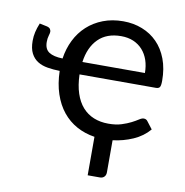

<svg xmlns="http://www.w3.org/2000/svg" viewBox="-78 -589 808 838"><g transform="rotate(10 326.0 -169.5)"><path d="M533.5 -308.5Q533.5 -339.5 524.8 -365.2Q516 -391 499.2 -409.8Q482.5 -428.5 458.5 -438.8Q434.5 -449 404 -449Q340 -449 302.8 -411.8Q265.5 -374.5 256.5 -308.5ZM77.5 -434.5Q88.5 -431.5 92 -425.5Q95.5 -419.5 95.5 -414Q95.5 -408 91.8 -396Q88 -384 88 -367.5Q88 -336 108.2 -322.8Q128.5 -309.5 168.5 -308.5Q175 -353 193.8 -390.8Q212.5 -428.5 242.5 -456Q272.5 -483.5 312.8 -499Q353 -514.5 402 -514.5Q447.5 -514.5 486.2 -499.2Q525 -484 553.2 -455.2Q581.5 -426.5 597.5 -384.2Q613.5 -342 613.5 -288Q613.5 -267 609 -260Q604.5 -253 592 -253H253.5Q255 -205 266.8 -169.5Q278.5 -134 299.5 -110.2Q320.5 -86.5 349.5 -74.8Q378.5 -63 414.5 -63Q448 -63 472.2 -70.8Q496.5 -78.5 514 -87.5Q531.5 -96.5 543.2 -104.2Q555 -112 563.5 -112Q574.5 -112 580.5 -103.5L605.5 -71Q577.5 -38 534.8 -19.2Q492 -0.5 445.5 5V147Q445.5 160 438.2 167.2Q431 174.5 419.5 174.5H365V4Q322 -2.5 285.8 -22.2Q249.5 -42 223.2 -74.5Q197 -107 182 -151.8Q167 -196.5 165.5 -253Q137 -253.5 111.5 -257.8Q86 -262 67.2 -273.8Q48.5 -285.5 37.5 -306.8Q26.5 -328 26.5 -362Q26.5 -382 30.8 -400.8Q35 -419.5 44 -441.5Z"/></g></svg>

Font: Lato
Style: Regular
Weight: 400
Designer: Lukasz Dziedzic with Adam Twardoch and Botio Nikoltchev
Foundry: tyPoland Lukasz Dziedzic
Version: Version 2.015; 2015-08-06; http://www.latofonts.com/